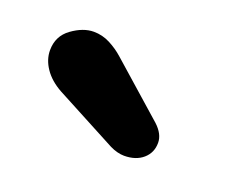

<svg xmlns="http://www.w3.org/2000/svg" viewBox="-45 -826 350 291"><g transform="rotate(20 129.5 -680.5)"><path d="M173 -600Q168 -600 162 -601.5Q156 -603 150 -606L50 -659Q32 -669 22.5 -683Q13 -697 13 -712Q13 -735 31 -748Q49 -761 66 -761Q80 -761 92.5 -754.5Q105 -748 115 -739L201 -663Q215 -650 215 -636Q215 -620 203.5 -610Q192 -600 173 -600Z"/></g></svg>

Font: Quicksand Variable Light
Style: Regular
Weight: 300
Designer: Andrew Paglinawan
Foundry: Andrew Paglinawan
Version: Version 3.004